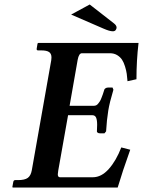

<svg xmlns="http://www.w3.org/2000/svg" viewBox="-20 -838 639 858"><path d="M37.1 0 35.2 -2 39.1 -23.9Q40.5 -33.2 47.9 -33.2H61Q90.3 -33.2 104 -43Q117.7 -52.7 122.1 -77.1L209 -568.8Q210 -577.6 210 -581.5Q210 -598.1 199.2 -605.5Q188.5 -612.8 164.1 -612.8H149.9Q142.6 -612.8 144 -621.1L147.9 -644L150.9 -646H599.1Q589.8 -567.4 589.8 -483.9L549.8 -475.1Q548.3 -493.7 546.4 -508.1Q544.4 -522.5 538.8 -540.8Q533.2 -559.1 525.4 -571Q517.6 -583 503.7 -591.6Q489.7 -600.1 471.2 -600.1H346.2Q332.5 -600.1 327.1 -570.8L291 -365.2H398.9Q404.8 -365.2 409.7 -367.4Q414.6 -369.6 418.9 -375.2Q423.3 -380.9 426.3 -385.3Q429.2 -389.6 433.3 -400.1Q437.5 -410.6 439.5 -416.5L445.8 -436Q445.8 -439.5 450.9 -443.1Q456.1 -446.8 462.9 -446.8H482.9L486.8 -437Q469.7 -379.9 463.9 -344.2Q457 -301.8 454.1 -251L446.8 -242.2H426.8Q419.9 -242.2 416 -245.4Q412.1 -248.5 413.1 -252Q414.1 -272.5 414.1 -280.3Q414.1 -301.8 409.4 -312.5Q404.8 -323.2 392.1 -323.2H284.2L240.2 -75.2Q238.3 -61.5 238.3 -59.1Q238.3 -45.9 248 -45.9H395Q433.1 -45.9 466.1 -82.8Q499 -119.6 522 -179.2L562 -168.9Q526.9 -70.8 505.9 0ZM380.9 -817.9 488.8 -733.9Q501 -724.6 501 -714.8Q501 -709.5 497.1 -703.9Q493.2 -698.2 483.9 -698.2Q469.7 -698.2 442.9 -710L297.9 -772.9Z"/></svg>

Font: Linux Libertine G
Style: Semibold Italic
Weight: 600
Italic angle: -11.5°
Designer: Philipp H. Poll
Foundry: Philipp H. Poll
Version: Version 5.1.1